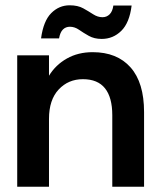

<svg xmlns="http://www.w3.org/2000/svg" viewBox="-20 -705 609 725"><path d="M45 0V-496H165V-419Q190 -460 232.5 -484Q275 -508 330 -508Q422 -508 473 -450.5Q524 -393 524 -282V0H404V-270Q404 -337 376.5 -371.5Q349 -406 293 -406Q238 -406 201.5 -367Q165 -328 165 -256V0ZM364 -558Q336 -558 315.5 -569.5Q295 -581 278.5 -592.5Q262 -604 244 -604Q228 -604 217.5 -593.5Q207 -583 203 -560H135Q144 -626 173.5 -655.5Q203 -685 243 -685Q274 -685 294.5 -673.5Q315 -662 332 -651Q349 -640 367 -640Q383 -640 394 -651Q405 -662 408 -684H477Q469 -619 438 -588.5Q407 -558 364 -558Z"/></svg>

Font: Host Grotesk SemiBold
Style: Regular
Weight: 600
Designer: Doukan Karapınar
Foundry: Element Type
Version: Version 1.003